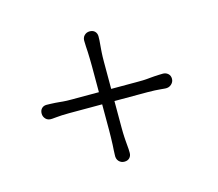

<svg xmlns="http://www.w3.org/2000/svg" viewBox="-66 -552 628 553"><g transform="rotate(-15 247.5 -275.5)"><path d="M220.2 -106.9Q220.2 -110.8 220.7 -120.4Q221.2 -129.9 221.7 -136.7Q222.2 -147.9 222.4 -158.9Q222.7 -169.9 222.7 -180.2V-257.3H146.5Q135.3 -257.3 124 -257.3Q112.8 -257.3 102.5 -256.8Q95.7 -256.3 86.2 -255.6Q76.7 -254.9 72.8 -254.4Q60.5 -253.4 54 -260.3Q47.4 -267.1 47.4 -276.4Q47.4 -286.1 53 -291.7Q58.6 -297.4 67.4 -297.4Q73.7 -297.4 79.1 -297.1Q84.5 -296.9 93.3 -296.4Q100.1 -295.9 105.2 -295.4Q110.4 -294.9 115.5 -294.4Q120.6 -293.9 127 -293.7Q133.3 -293.5 142.6 -293.5H222.7V-370.6Q222.7 -380.9 222.4 -392.1Q222.2 -403.3 221.7 -413.6Q221.2 -420.4 220.7 -430.4Q220.2 -440.4 220.2 -444.3Q219.2 -456.1 225.8 -462.9Q232.4 -469.7 242.2 -469.7Q252 -469.7 257.6 -463.9Q263.2 -458 263.2 -449.2Q263.2 -443.4 262.9 -437.5Q262.7 -431.6 261.7 -422.9Q261.2 -416 260.7 -410.9Q260.3 -405.8 260 -400.6Q259.8 -395.5 259.5 -389.4Q259.3 -383.3 259.3 -374V-293.5H338.9Q348.1 -293.5 354.5 -293.7Q360.8 -293.9 366.2 -294.4Q371.6 -294.9 377 -295.4Q382.3 -295.9 389.2 -296.4Q397.5 -296.9 403.1 -297.1Q408.7 -297.4 414.6 -297.4Q423.3 -297.4 429.7 -291.7Q436 -286.1 436 -276.4Q436 -267.1 428.5 -260.3Q420.9 -253.4 409.7 -254.4Q405.8 -254.9 396.2 -255.6Q386.7 -256.3 379.4 -256.8Q369.1 -257.3 357.9 -257.3Q346.7 -257.3 335.9 -257.3H259.3V-178.2Q259.3 -168.9 259.5 -162.4Q259.8 -155.8 260 -150.4Q260.3 -145 260.7 -139.6Q261.2 -134.3 261.7 -127.4Q262.7 -118.7 262.9 -113Q263.2 -107.4 263.2 -101.6Q263.2 -92.8 257.6 -86.9Q252 -81.1 242.2 -81.1Q232.4 -81.1 225.8 -88.1Q219.2 -95.2 220.2 -106.9Z"/></g></svg>

Font: Limelight
Style: Regular
Weight: 400
Designer: Nicole Fally with help from Eben Sorkin
Foundry: Nicole Fally with help from Eben Sorkin
Version: Version 1.002